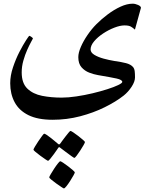

<svg xmlns="http://www.w3.org/2000/svg" viewBox="-20 -483 841 1045"><path d="M747.1 -440.4 714.4 -321.8Q703.1 -332 691.9 -338.4Q680.7 -344.7 657.7 -344.7Q633.8 -344.7 602.3 -332.5Q570.8 -320.3 541.3 -300.8Q511.7 -281.2 492.4 -258.3Q473.1 -235.4 473.1 -213.9Q473.1 -196.8 493.9 -184.3Q514.6 -171.9 544.4 -163.8Q574.2 -155.8 601.1 -151.4Q639.6 -146 665.5 -139.4Q691.4 -132.8 704.1 -118.2Q711.4 -109.4 713.1 -95.5Q714.8 -81.5 714.8 -62Q714.8 -39.1 696.3 -10.7Q677.7 17.6 653.3 37.1Q611.3 70.3 550 100.6Q488.8 130.9 416.3 149.9Q343.8 168.9 266.6 168.9Q185.5 168.9 134.5 143.6Q83.5 118.2 59.6 73.2Q35.6 28.3 35.6 -29.8Q35.6 -71.8 50.8 -116.9Q65.9 -162.1 85.9 -200.9Q106 -239.7 121.8 -263.9Q137.7 -288.1 139.2 -288.1Q142.6 -288.1 151.1 -282Q159.7 -275.9 159.2 -273.4Q158.2 -271 148.9 -254.2Q139.6 -237.3 127.9 -211.2Q116.2 -185.1 107.2 -153.3Q98.1 -121.6 98.1 -88.9Q98.1 -30.3 128.9 -0.7Q159.7 28.8 209.2 38.6Q258.8 48.3 315.4 48.3Q351.6 48.3 395.8 41.7Q439.9 35.2 483.9 24.7Q527.8 14.2 564.5 2.4Q601.1 -9.3 623.3 -20Q645.5 -30.8 645.5 -37.1Q645.5 -48.8 614.3 -55.7Q583 -62.5 513.7 -74.2Q490.7 -78.1 465.8 -87.6Q440.9 -97.2 423.6 -116.9Q406.2 -136.7 406.2 -171.9Q406.2 -195.8 419.9 -227.5Q433.6 -259.3 456.1 -292.2Q478.5 -325.2 505.4 -352.1Q533.2 -379.9 567.1 -405.3Q601.1 -430.7 636.2 -446.8Q671.4 -462.9 702.1 -462.9Q715.8 -462.9 731.4 -456.1Q747.1 -449.2 747.1 -440.4ZM387.2 455.1Q387.2 458.5 379.6 472.2Q372.1 485.8 361.6 502.2Q351.1 518.6 341.6 530.5Q332 542.5 327.6 542.5Q325.7 542.5 313.5 534.4Q301.3 526.4 285.9 515.4Q270.5 504.4 259.3 494.9Q248 485.4 248 482.4Q248 479 256.1 465.1Q264.2 451.2 274.9 434.8Q285.6 418.5 295.2 406.5Q304.7 394.5 307.6 394.5Q311 394.5 323.7 402.8Q336.4 411.1 351.1 422.4Q365.7 433.6 376.5 443.1Q387.2 452.6 387.2 455.1ZM442.4 290Q442.4 293.5 434.8 306.9Q427.2 320.3 416.7 336.4Q406.2 352.5 397 364.5Q387.7 376.5 384.8 376.5Q382.8 376.5 371.3 368.4Q359.9 360.4 345.5 349.6Q331.1 338.9 320.3 330.6Q309.6 322.3 308.6 321.8Q304.7 317.9 301.8 317.9Q299.3 317.9 296.4 322.8Q295.9 323.7 288.6 334.2Q281.2 344.7 271.5 358.2Q261.7 371.6 253.2 381.8Q244.6 392.1 241.2 392.1Q239.3 392.1 227.1 384Q214.8 376 199.7 364.7Q184.6 353.5 173.3 344Q162.1 334.5 162.1 332Q162.1 328.6 170.2 314.9Q178.2 301.3 189.2 284.9Q200.2 268.6 209.2 256.6Q218.3 244.6 220.2 244.6Q224.6 244.6 236.1 252.4Q247.6 260.3 260.7 270.8Q273.9 281.2 283.7 289.8Q293.5 298.3 294.4 298.8Q299.3 303.2 301.3 303.2Q304.7 303.2 309.1 296.9Q309.6 295.9 317.1 285.6Q324.7 275.4 334.7 262.2Q344.7 249 353 239.3Q361.3 229.5 363.3 229.5Q366.7 229.5 379.2 237.8Q391.6 246.1 406.2 257.3Q420.9 268.6 431.6 278.1Q442.4 287.6 442.4 290Z"/></svg>

Font: Scheherazade New SemiBold
Style: Regular
Weight: 600
Designer: SIL International
Foundry: SIL International
Version: Version 4.000